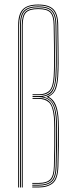

<svg xmlns="http://www.w3.org/2000/svg" viewBox="-20 -825 328 845"><path d="M60 0V-714Q60 -762.8 80.4 -783.9Q100.8 -805 148 -805Q195.2 -805 215.5 -784Q235.8 -763 236.2 -714Q237 -655.8 237.5 -615.6Q238 -575.5 237.9 -545.6Q237.8 -515.8 236 -488Q234.5 -460.8 227 -436.8Q219.5 -412.8 194.5 -399.8V-398.8Q214.5 -387.5 224.1 -366.1Q233.8 -344.8 237 -312.2Q238.8 -295.2 239.1 -260.2Q239.5 -225.2 239 -181.2Q238.5 -137.2 237 -93Q235.2 -37 212.4 -18.5Q189.5 0 151 0H122V-4H151Q190.2 -4 211 -22.6Q231.8 -41.2 233 -93Q234 -133.2 234.6 -177.6Q235.2 -222 235.1 -258.5Q235 -295 233.2 -311.5Q226.2 -382.8 184.8 -398.8V-400Q212.8 -409.5 221.6 -434.1Q230.5 -458.8 232.2 -488.2Q234.5 -527.2 233.8 -589.4Q233 -651.5 232.2 -714Q231.8 -761 212.8 -781Q193.8 -801 148 -801Q98.8 -801 81.4 -778.9Q64 -756.8 64 -714V0ZM68 0V-714Q68 -760 86.2 -778.5Q104.5 -797 148 -797Q191.5 -797 209.6 -778.4Q227.8 -759.8 228.2 -714Q229.2 -640 229.9 -585.8Q230.5 -531.5 228 -488.2Q226.2 -456.8 215.5 -431Q204.8 -405.2 169.8 -400.2V-399.2Q197.2 -394 211.2 -373Q225.2 -352 229.2 -310.2Q230.8 -294.2 231.1 -260.5Q231.5 -226.8 231 -183Q230.5 -139.2 229 -93.2Q227.5 -41.5 207.5 -24.8Q187.5 -8 151 -8H122V-12H151Q187 -12 205.4 -28.2Q223.8 -44.5 225 -93.2Q226 -132.2 226.6 -176Q227.2 -219.8 227.1 -256.2Q227 -292.8 225.2 -310Q220.2 -362.8 200.8 -380.4Q181.2 -398 149 -398H123.2V-402.2H151.5Q185 -402.2 203 -420.1Q221 -438 224 -488.5Q226.5 -529.2 225.9 -582.9Q225.2 -636.5 224.2 -714Q223.8 -758.2 206.9 -775.6Q190 -793 148 -793Q106.2 -793 89.1 -775.6Q72 -758.2 72 -714V0ZM76 0V-714Q76 -756.5 92 -772.8Q108 -789 148 -789Q188.5 -789 204.1 -772.6Q219.8 -756.2 220.2 -714Q220.8 -676 221.4 -633.5Q222 -591 221.9 -552.8Q221.8 -514.5 220.2 -489Q217.8 -444.2 202 -425.2Q186.2 -406.2 151.2 -406.2H123.2V-410H151Q181.2 -410 197.4 -426Q213.5 -442 216.2 -489.2Q217.8 -513 217.9 -549.8Q218 -586.5 217.5 -629.4Q217 -672.2 216.2 -714Q215.8 -754.8 201.2 -769.9Q186.8 -785 148 -785Q109.8 -785 94.9 -769.9Q80 -754.8 80 -714V0ZM122 -16V-20H151Q186.5 -20 201.4 -36Q216.2 -52 217.2 -93.5Q218.5 -137.8 218.9 -182.6Q219.2 -227.5 218.9 -262.1Q218.5 -296.8 217.2 -309.8Q212.5 -359 195.1 -374.5Q177.8 -390 149 -390H123.2V-394H149Q184.2 -394 200.6 -374.4Q217 -354.8 221.2 -310Q223 -293.5 223.2 -258Q223.5 -222.5 222.9 -178.8Q222.2 -135 221 -93.5Q219.5 -46.8 202.8 -31.4Q186 -16 151 -16Z"/></svg>

Font: Big Shoulders Inline Display Thin
Style: Regular
Weight: 100
Designer: Patric King
Foundry: XO Type Co
Version: Version 1.000